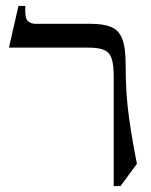

<svg xmlns="http://www.w3.org/2000/svg" viewBox="-20 -605 508 645"><path d="M402 -390Q402 -289 413.5 -209Q425 -129 440 -55L385 20H362V-348Q362 -386 355.5 -407Q349 -428 331 -436.5Q313 -445 278 -445H10L42 -585H65Q63 -545 73 -535Q83 -525 100 -525H285Q327 -525 353 -514.5Q379 -504 390.5 -475Q402 -446 402 -390Z"/></svg>

Font: Bona Nova
Style: Regular
Weight: 400
Designer: Mateusz Machalski
Foundry: Capitalics
Version: Version 4.001; ttfautohint (v1.8.3)